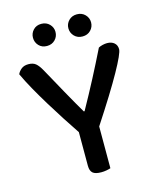

<svg xmlns="http://www.w3.org/2000/svg" viewBox="-118 -875 794 964"><g transform="rotate(-15 278.5 -393.0)"><path d="M534 -568Q534 -546 484 -456.5Q434 -367 337 -219V-2Q329 1 315.5 3.5Q302 6 288 6Q257 6 244 -5.5Q231 -17 231 -43V-218Q204 -258 174 -304.5Q144 -351 115 -398.5Q86 -446 60.5 -491.5Q35 -537 17 -576Q23 -590 37 -601.5Q51 -613 74 -613Q98 -613 112 -601.5Q126 -590 141 -563Q153 -542 172 -507Q191 -472 212 -434.5Q233 -397 252 -363.5Q271 -330 282 -312H286Q308 -352 328 -388.5Q348 -425 366 -460Q384 -495 402 -530Q420 -565 438 -602Q447 -607 459.5 -610Q472 -613 483 -613Q506 -613 520 -601Q534 -589 534 -568ZM248 -735Q248 -711 231.5 -694Q215 -677 189 -677Q163 -677 147 -694Q131 -711 131 -735Q131 -758 147 -775Q163 -792 189 -792Q215 -792 231.5 -775Q248 -758 248 -735ZM433 -735Q433 -711 416.5 -694Q400 -677 374 -677Q348 -677 331.5 -694Q315 -711 315 -735Q315 -758 331.5 -775Q348 -792 374 -792Q400 -792 416.5 -775Q433 -758 433 -735Z"/></g></svg>

Font: Baloo Chettan 2 Medium
Style: Regular
Weight: 500
Designer: Maithili Shingre, Unnati Kotecha and Ek Type
Foundry: Ek Type
Version: Version 1.640;hotconv 1.0.111;makeotfexe 2.5.65597; ttfautoh